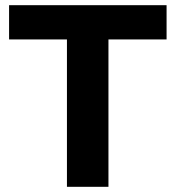

<svg xmlns="http://www.w3.org/2000/svg" viewBox="-20 -720 677 740"><path d="M622 -568H398V0H238V-568H15V-700H622Z"/></svg>

Font: CMG Sans
Style: Bold
Weight: 700
Designer: Julieta Ulanovsky
Foundry: Julieta Ulanovsky
Version: Version 7.200